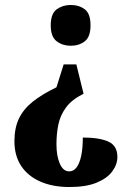

<svg xmlns="http://www.w3.org/2000/svg" viewBox="-20 -560 520 772"><path d="M287 -301 316 -183Q269 -160 245.5 -128Q222 -96 214.5 -58.5Q207 -21 207 20Q207 67 220.5 98Q234 129 258 129Q276 129 288 113Q300 97 306.5 66.5Q313 36 313 -7Q380 -7 416 9.5Q452 26 452 71Q452 101 431.5 129Q411 157 368.5 174.5Q326 192 259 192Q192 192 142 170Q92 148 65 107Q38 66 38 8Q38 -45 56 -83Q74 -121 111.5 -151Q149 -181 207 -209L236 -301ZM264 -540Q298 -540 321 -522.5Q344 -505 344 -458Q344 -412 321 -394Q298 -376 264 -376Q232 -376 208 -394Q184 -412 184 -458Q184 -505 208 -522.5Q232 -540 264 -540Z"/></svg>

Font: Noto Serif Khmer ExtraCondensed Black
Style: Regular
Weight: 900
Width: 2
Designer: Danh Hong and the Monotype Design Team
Foundry: Monotype Imaging Inc.
Version: Version 2.004